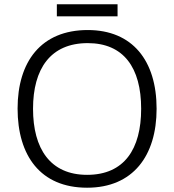

<svg xmlns="http://www.w3.org/2000/svg" viewBox="-20 -865 812 895"><path d="M528 -845H245V-789H528ZM710 -358C710 -583 597 -725 389 -725C171 -725 62 -577 62 -359C62 -140 168 10 386 10C600 10 710 -139 710 -358ZM134 -358C134 -544 215 -664 389 -664C556 -664 638 -550 638 -358C638 -171 560 -50 386 -50C214 -50 134 -172 134 -358Z"/></svg>

Font: Noto Kufi Arabic Light
Style: Regular
Weight: 300
Designer: Monotype Design Team, David Williams, Khaled Hosny
Foundry: Google LLC
Version: Version 2.109